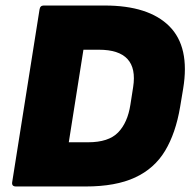

<svg xmlns="http://www.w3.org/2000/svg" viewBox="-20 -675 691 695"><path d="M38 0Q22 0 24 -15L123 -640Q125 -655 138 -655H359Q518 -655 593 -580Q668 -505 643 -354L632 -288Q616 -193 577.5 -129Q539 -65 469 -32.5Q399 0 290 0ZM229 -160H299Q373 -160 407.5 -195.5Q442 -231 452 -296L462 -360Q483 -495 338 -495H282Z"/></svg>

Font: Sofia Sans ExtraBlack
Style: Italic
Weight: 1000
Italic angle: -9°
Designer: Botio Nikoltchev, Ani Petrova
Foundry: lettersoup
Version: Version 4.100; ttfautohint (v1.8.4.7-5d5b)